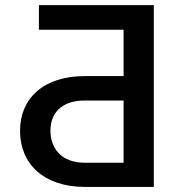

<svg xmlns="http://www.w3.org/2000/svg" viewBox="-20 -736 684 756"><path d="M314.3 0H585.6V-715.9H133.2V-619H466.6V-436.4H314.3C152.7 -436.4 58.9 -350.1 58.9 -220.5C58.9 -90.6 152.7 0 314.3 0ZM178.6 -221.9C178.6 -287.6 219.1 -340.2 314.3 -340.2H466.6V-95.2H314.3C219.1 -95.2 178.6 -154.5 178.6 -221.9Z"/></svg>

Font: Magic Ui Pro Medium
Style: Regular
Weight: 500
Designer: Stefan Endress, Andreas Faust
Version: Version 1.000;FEAKit 1.0